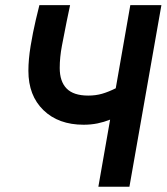

<svg xmlns="http://www.w3.org/2000/svg" viewBox="-20 -713 636 733"><path d="M299.3 -236.8Q203.1 -236.8 145.8 -292.5Q88.4 -348.1 88.4 -442.4Q88.4 -485.8 96.9 -537.6Q105.5 -589.4 116.7 -637.2L130.4 -693.4H247.6L234.4 -630.4Q224.6 -582 216.3 -537.8Q208 -493.7 208 -453.6Q208 -401.9 234.4 -375Q260.7 -348.1 316.9 -348.1Q345.7 -348.1 370.1 -355.2Q394.5 -362.3 421.9 -376L477.5 -693.4H596.2L474.1 0H355.5L400.4 -256.3Q377.4 -247.1 352.3 -241.9Q327.1 -236.8 299.3 -236.8Z"/></svg>

Font: Cascadia Code PL SemiBold
Style: Italic
Weight: 600
Italic angle: -10°
Monospace: yes
Designer: Aaron Bell
Foundry: Saja Typeworks
Version: Version 2404.023; ttfautohint (v1.8.4)